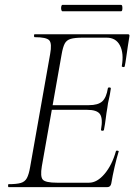

<svg xmlns="http://www.w3.org/2000/svg" viewBox="-20 -765 550 785"><path d="M15 0Q13 0 13 -6Q13 -12 15 -12Q48 -12 65 -17Q82 -22 90 -37Q98 -52 103 -81L185 -544Q193 -587 181.5 -600Q170 -613 122 -613Q119 -613 119 -619Q119 -625 122 -625H503Q511 -625 509 -616Q506 -598 502.5 -575Q499 -552 496 -530Q493 -508 490 -494Q489 -490 483 -491Q477 -492 478 -495Q487 -547 470.5 -579Q454 -611 416 -611H317Q286 -611 269 -606Q252 -601 244.5 -586.5Q237 -572 232 -543L151 -85Q144 -43 155 -30.5Q166 -18 213 -18H344Q377 -18 407.5 -54Q438 -90 454 -147Q455 -150 461 -149Q467 -148 465 -145Q457 -119 448.5 -82.5Q440 -46 435 -15Q432 0 419 0ZM405 -234Q404 -230 398 -230.5Q392 -231 393 -235Q401 -280 389 -298Q377 -316 336 -316H171L174 -335H343Q381 -335 398 -350.5Q415 -366 421 -404Q422 -408 428 -407.5Q434 -407 433 -402Q429 -374 425 -358.5Q421 -343 419 -325Q415 -303 412.5 -281.5Q410 -260 405 -234ZM235 -719Q232 -719 230.5 -725.5Q229 -732 230.5 -738.5Q232 -745 235 -745H475Q479 -745 480 -738.5Q481 -732 480 -725.5Q479 -719 475 -719Z"/></svg>

Font: Cormorant Light Light
Style: Italic
Weight: 300
Italic angle: -10°
Version: Version 4.000